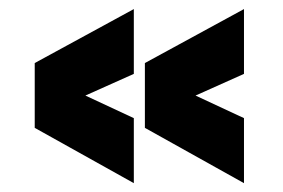

<svg xmlns="http://www.w3.org/2000/svg" viewBox="-20 -522 640 434"><path d="M531.5 -108 307.5 -233V-379.5L531.5 -501.5V-355L422 -306L531.5 -255ZM282.5 -108 58.5 -233V-379.5L282.5 -501.5V-355L173 -306L282.5 -255Z"/></svg>

Font: Tourney Expanded Black
Style: Regular
Weight: 900
Width: 7
Designer: Tyler Finck
Foundry: Etcetera Type Co
Version: Version 1.010; ttfautohint (v1.8.3)